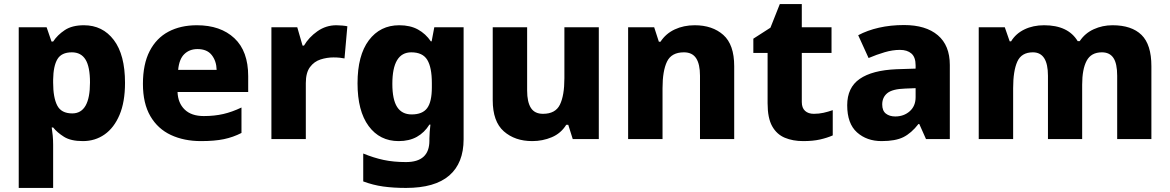

<svg xmlns="http://www.w3.org/2000/svg" viewBox="-20 -683 5745 943"><path d="M392 -559Q484 -559 539 -486.5Q594 -414 594 -276Q594 -182 567 -118.5Q540 -55 493.5 -22.5Q447 10 387 10Q328 10 294.5 -11Q261 -32 241 -57H234Q237 -38 239 -17Q241 4 241 28V240H72V-549H209L233 -479H241Q262 -511 298 -535Q334 -559 392 -559ZM333 -426Q282 -426 262 -392.5Q242 -359 241 -292V-277Q241 -204 261 -165Q281 -126 335 -126Q422 -126 422 -278Q422 -355 400 -390.5Q378 -426 333 -426Z M947 -559Q1063 -559 1131 -495.5Q1199 -432 1199 -309V-231H852Q854 -177 887 -145Q920 -113 981 -113Q1033 -113 1076.5 -123Q1120 -133 1166 -155V-30Q1125 -9 1079.5 0.5Q1034 10 967 10Q884 10 819.5 -20Q755 -50 718.5 -112.5Q682 -175 682 -271Q682 -368 715 -432Q748 -496 807.5 -527.5Q867 -559 947 -559ZM950 -442Q911 -442 885.5 -417.5Q860 -393 855 -340H1044Q1043 -383 1020 -412.5Q997 -442 950 -442Z M1632 -559Q1645 -559 1661 -557.5Q1677 -556 1686 -554L1672 -396Q1663 -398 1649 -399.5Q1635 -401 1618 -401Q1586 -401 1554.5 -391Q1523 -381 1502.5 -353.5Q1482 -326 1482 -275V0H1313V-549H1440L1466 -459H1473Q1497 -500 1539 -529.5Q1581 -559 1632 -559Z M1941 -559Q1995 -559 2033 -538Q2071 -517 2096 -480H2100L2113 -549H2257V1Q2257 118 2186.5 179Q2116 240 1974 240Q1912 240 1862 233Q1812 226 1764 208V71Q1815 92 1864 102.5Q1913 113 1974 113Q2089 113 2089 8V-3Q2089 -17 2090.5 -35.5Q2092 -54 2094 -71H2089Q2065 -32 2027.5 -11Q1990 10 1938 10Q1845 10 1790.5 -64Q1736 -138 1736 -274Q1736 -411 1791.5 -485Q1847 -559 1941 -559ZM2000 -426Q1907 -426 1907 -271Q1907 -194 1930.5 -157.5Q1954 -121 2002 -121Q2055 -121 2078 -152Q2101 -183 2101 -254V-275Q2101 -352 2078.5 -389Q2056 -426 2000 -426Z M2921 -549V0H2793L2771 -70H2761Q2735 -28 2690 -9Q2645 10 2594 10Q2509 10 2454.5 -38Q2400 -86 2400 -191V-549H2569V-238Q2569 -182 2587.5 -153Q2606 -124 2647 -124Q2708 -124 2730 -169Q2752 -214 2752 -299V-549Z M3392 -559Q3479 -559 3532.5 -511.5Q3586 -464 3586 -358V0H3418V-311Q3418 -368 3399 -397Q3380 -426 3339 -426Q3278 -426 3256 -380.5Q3234 -335 3234 -250V0H3065V-549H3193L3216 -478H3224Q3250 -518 3294 -538.5Q3338 -559 3392 -559Z M3977 -124Q4002 -124 4024.5 -129Q4047 -134 4070 -142V-18Q4043 -6 4008 2Q3973 10 3925 10Q3874 10 3834.5 -6.5Q3795 -23 3772.5 -63Q3750 -103 3750 -176V-423H3680V-493L3764 -547L3810 -663H3918V-549H4064V-423H3918V-182Q3918 -153 3934 -138.5Q3950 -124 3977 -124Z M4420 -560Q4527 -560 4586 -510Q4645 -460 4645 -364V0H4528L4495 -74H4491Q4456 -29 4417 -9.5Q4378 10 4310 10Q4237 10 4189 -33Q4141 -76 4141 -166Q4141 -253 4202.5 -295.5Q4264 -338 4383 -343L4477 -346V-362Q4477 -402 4456.5 -420Q4436 -438 4400 -438Q4364 -438 4325 -426.5Q4286 -415 4246 -398L4195 -510Q4240 -534 4297 -547Q4354 -560 4420 -560ZM4426 -248Q4363 -246 4338 -225.5Q4313 -205 4313 -170Q4313 -139 4331 -125Q4349 -111 4377 -111Q4419 -111 4448 -136.5Q4477 -162 4477 -206V-250Z M5444 -559Q5538 -559 5586.5 -511.5Q5635 -464 5635 -358V0H5467V-311Q5467 -371 5448.5 -398.5Q5430 -426 5392 -426Q5339 -426 5317 -384.5Q5295 -343 5295 -267V0H5127V-311Q5127 -426 5053 -426Q4997 -426 4976.5 -380.5Q4956 -335 4956 -250V0H4787V-549H4915L4939 -480H4946Q4969 -518 5011.5 -538.5Q5054 -559 5108 -559Q5226 -559 5273 -481H5283Q5309 -520 5352 -539.5Q5395 -559 5444 -559Z"/></svg>

Font: Noto Sans Malayalam ExtraBold
Style: Regular
Weight: 800
Designer: Jelle Bosma - Monotype Design Team
Foundry: Monotype Imaging Inc.
Version: Version 2.104; ttfautohint (v1.8.4.7-5d5b)